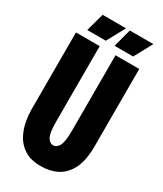

<svg xmlns="http://www.w3.org/2000/svg" viewBox="-204 -880 819 967"><g transform="rotate(30 206.0 -396.0)"><path d="M206 12Q144 12 107.5 -12.5Q71 -37 52.5 -73.5Q34 -110 28 -147Q22 -184 22 -209V-660H160V-222Q160 -156 173 -133Q186 -110 206 -110Q226 -110 239 -133Q252 -156 252 -222V-660H390V-209Q390 -128 365.5 -79.5Q341 -31 299.5 -9.5Q258 12 206 12ZM173 -699H65L94 -804H230ZM332 -699H224L252 -804H389Z"/></g></svg>

Font: Bricolage Grotesque 48pt Condensed Bricolage Grotesque 48pt Condensed Regular
Style: Bold
Weight: 700
Width: 3
Designer: Mathieu Triay
Foundry: Atelier Triay
Version: Version 1.000; ttfautohint (v1.8.4.7-5d5b);gftools[0.9.32]